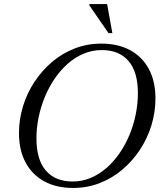

<svg xmlns="http://www.w3.org/2000/svg" viewBox="-20 -921 797 951"><path d="M160.5 -235.5Q160.5 -130 207.2 -76Q254 -22 339.5 -22Q387 -22 429.2 -39.8Q471.5 -57.5 507.8 -89.2Q544 -121 572.8 -163Q601.5 -205 621.8 -254Q642 -303 652.5 -355.5Q663 -408 663 -459.5Q663 -565 616.5 -619Q570 -673 484.5 -673Q437 -673 394.5 -655.2Q352 -637.5 316 -605.8Q280 -574 251.2 -532Q222.5 -490 202.2 -441Q182 -392 171.2 -339.8Q160.5 -287.5 160.5 -235.5ZM750 -433.5Q750 -365.5 730 -300.2Q710 -235 673 -179Q636 -123 585.2 -80.2Q534.5 -37.5 473 -13.8Q411.5 10 342 10Q260 10 199.8 -22.5Q139.5 -55 106.8 -116Q74 -177 74 -261.5Q74 -329.5 94 -394.8Q114 -460 151 -516Q188 -572 238.5 -614.8Q289 -657.5 350.8 -681.2Q412.5 -705 481.5 -705Q564.5 -705 624.5 -672.5Q684.5 -640 717.2 -579.2Q750 -518.5 750 -433.5ZM536.5 -757H517.5L422.5 -894.5L423 -901H510.5Z"/></svg>

Font: Newsreader 48pt
Style: Italic
Weight: 400
Italic angle: -17°
Version: Version 1.003